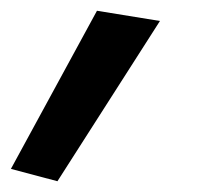

<svg xmlns="http://www.w3.org/2000/svg" viewBox="-105 -159 386 357"><path d="M-84.7 155 1.8 178 192.4 -120 75.3 -139Z"/></svg>

Font: Hussar Milosc
Style: Obl
Weight: 700
Foundry: Cannot Into Space Fonts
Version: Version 1.02